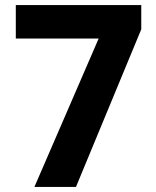

<svg xmlns="http://www.w3.org/2000/svg" viewBox="-20 -733 612 753"><path d="M42 -582V-713H534V-618L278 0H115L367 -582Z"/></svg>

Font: Noto Sans Oriya
Style: Bold
Weight: 700
Designer: Amélie Bonet and Sol Matas
Foundry: Google LLC
Version: Version 2.006; ttfautohint (v1.8.4.7-5d5b)